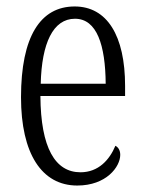

<svg xmlns="http://www.w3.org/2000/svg" viewBox="-20 -564 447 594"><path d="M219 10C309 10 352 -48 352 -85C352 -100 345 -109 337 -113C319 -70 285 -31 229 -31C151 -31 106 -106 105 -267H367V-298C367 -454 311 -544 211 -544C105 -544 45 -451 45 -263C45 -89 109 10 219 10ZM307 -305H106C109 -430 144 -506 212 -506C280 -506 306 -424 307 -305Z"/></svg>

Font: Noto Serif Lao ExtraCondensed Light
Style: Regular
Weight: 300
Width: 2
Designer: Monotype Design Team
Foundry: Monotype Imaging Inc.
Version: Version 2.003